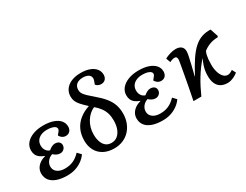

<svg xmlns="http://www.w3.org/2000/svg" viewBox="-77 -1312 2380 1857"><g transform="rotate(-30 1113.0 -384.0)"><path d="M266 14Q197 14 149 -3Q101 -20 76.5 -52Q52 -84 52 -129Q52 -160 66.5 -185.5Q81 -211 107.5 -229.5Q134 -248 170 -257V-259Q139 -270 118.5 -285.5Q98 -301 88 -322.5Q78 -344 78 -372Q78 -417 106.5 -451Q135 -485 185 -504Q235 -523 300 -523Q364 -523 410 -507Q456 -491 481 -462Q506 -433 506 -394Q506 -364 489 -344.5Q472 -325 442 -325Q427 -325 414.5 -330.5Q402 -336 392 -346Q382 -356 376 -368Q396 -391 403.5 -402Q411 -413 411 -424Q411 -444 383.5 -456.5Q356 -469 310 -469Q272 -469 243 -456Q214 -443 198.5 -420Q183 -397 183 -365Q183 -334 198 -311.5Q213 -289 239 -281Q254 -295 273.5 -305Q293 -315 310 -315Q338 -315 354.5 -301.5Q371 -288 371 -265Q371 -240 353.5 -223Q336 -206 310 -206Q291 -206 272.5 -215Q254 -224 238 -239Q205 -229 183.5 -202.5Q162 -176 162 -143Q162 -117 176 -97.5Q190 -78 216 -67Q242 -56 278 -56Q330 -56 371 -74.5Q412 -93 450 -133L487 -94Q462 -59 427.5 -35Q393 -11 352.5 1.5Q312 14 266 14Z M789 14Q721 14 672 -12.5Q623 -39 597.5 -86.5Q572 -134 572 -195Q572 -263 596 -315.5Q620 -368 666 -405.5Q712 -443 778 -465Q737 -502 713.5 -528.5Q690 -555 680 -579Q670 -603 670 -631Q670 -677 694.5 -711Q719 -745 763.5 -763.5Q808 -782 868 -782Q925 -782 966.5 -766.5Q1008 -751 1031 -722.5Q1054 -694 1054 -656Q1054 -637 1046.5 -621.5Q1039 -606 1024.5 -597Q1010 -588 989 -588Q971 -588 956.5 -595Q942 -602 931 -615Q940 -637 944.5 -651.5Q949 -666 949 -676Q949 -694 939 -706.5Q929 -719 910 -726Q891 -733 863 -733Q835 -733 813 -723.5Q791 -714 779 -695.5Q767 -677 767 -651Q767 -636 771 -623.5Q775 -611 786.5 -596Q798 -581 819 -561.5Q840 -542 874 -513Q931 -465 965 -422.5Q999 -380 1014 -336Q1029 -292 1029 -238Q1029 -185 1012 -139Q995 -93 963.5 -58.5Q932 -24 887.5 -5Q843 14 789 14ZM791 -46Q831 -46 858.5 -68.5Q886 -91 901.5 -131Q917 -171 917 -226Q917 -269 906.5 -304Q896 -339 874 -369.5Q852 -400 817 -430Q788 -419 763 -396.5Q738 -374 719.5 -344.5Q701 -315 690.5 -279Q680 -243 680 -202Q680 -155 693 -119.5Q706 -84 730.5 -65Q755 -46 791 -46Z M1331 14Q1262 14 1214 -3Q1166 -20 1141.5 -52Q1117 -84 1117 -129Q1117 -160 1131.5 -185.5Q1146 -211 1172.5 -229.5Q1199 -248 1235 -257V-259Q1204 -270 1183.5 -285.5Q1163 -301 1153 -322.5Q1143 -344 1143 -372Q1143 -417 1171.5 -451Q1200 -485 1250 -504Q1300 -523 1365 -523Q1429 -523 1475 -507Q1521 -491 1546 -462Q1571 -433 1571 -394Q1571 -364 1554 -344.5Q1537 -325 1507 -325Q1492 -325 1479.5 -330.5Q1467 -336 1457 -346Q1447 -356 1441 -368Q1461 -391 1468.5 -402Q1476 -413 1476 -424Q1476 -444 1448.5 -456.5Q1421 -469 1375 -469Q1337 -469 1308 -456Q1279 -443 1263.5 -420Q1248 -397 1248 -365Q1248 -334 1263 -311.5Q1278 -289 1304 -281Q1319 -295 1338.5 -305Q1358 -315 1375 -315Q1403 -315 1419.5 -301.5Q1436 -288 1436 -265Q1436 -240 1418.5 -223Q1401 -206 1375 -206Q1356 -206 1337.5 -215Q1319 -224 1303 -239Q1270 -229 1248.5 -202.5Q1227 -176 1227 -143Q1227 -117 1241 -97.5Q1255 -78 1281 -67Q1307 -56 1343 -56Q1395 -56 1436 -74.5Q1477 -93 1515 -133L1552 -94Q1527 -59 1492.5 -35Q1458 -11 1417.5 1.5Q1377 14 1331 14Z M2055 14Q2010 14 1979.5 -4Q1949 -22 1933.5 -57.5Q1918 -93 1919 -146Q1919 -174 1923.5 -200.5Q1928 -227 1938 -256Q1948 -285 1963 -317Q1932 -283 1905 -246Q1878 -209 1853.5 -169Q1829 -129 1807.5 -87Q1786 -45 1766 0H1678Q1694 -79 1706 -143Q1718 -207 1727 -256Q1736 -305 1742 -339.5Q1748 -374 1751.5 -394Q1755 -414 1755 -419Q1755 -438 1749 -446.5Q1743 -455 1729 -455Q1718 -455 1703 -451Q1688 -447 1673 -439L1655 -488Q1680 -502 1714.5 -512.5Q1749 -523 1779 -523Q1819 -523 1841 -504Q1863 -485 1862 -448Q1862 -434 1855.5 -401.5Q1849 -369 1837 -318.5Q1825 -268 1808 -201L1810 -200Q1858 -291 1899.5 -353Q1941 -415 1982 -451.5Q2023 -488 2068 -503.5Q2113 -519 2167 -517L2196 -430L2191 -418Q2158 -418 2129 -411Q2100 -404 2074.5 -391.5Q2049 -379 2026 -361Q2017 -343 2012.5 -323.5Q2008 -304 2005.5 -279.5Q2003 -255 2003 -224Q2002 -176 2013.5 -137Q2025 -98 2046 -75.5Q2067 -53 2095 -53Q2108 -53 2123 -60Q2138 -67 2150 -76L2172 -34Q2156 -20 2136 -9.5Q2116 1 2095.5 7.5Q2075 14 2055 14Z"/></g></svg>

Font: Literata 18pt Medium
Style: Italic
Weight: 500
Italic angle: -2°
Designer: Latin by Veronika Burian and Jose Scaglione. Greek by Irene Vlachou. Cyrillic by Vera Evstafieva
Foundry: TypeTogether
Version: Version 3.103;gftools[0.9.29]